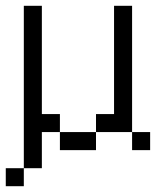

<svg xmlns="http://www.w3.org/2000/svg" viewBox="-20 -520 540 665"><path d="M500 0V-62.5H437.5V0ZM62.5 62.5H0V125H62.5ZM62.5 62.5H125Q125 62.5 125 -62.5H187.5V0H312.5V-62.5H187.5V-125H125Q125 -125 125 -500H62.5ZM312.5 -62.5H437.5V-500H375Q375 -500 375 -125H312.5Z"/></svg>

Font: UnifontExMono
Style: Regular
Weight: 500
Version: Version 15.0.06